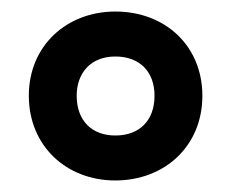

<svg xmlns="http://www.w3.org/2000/svg" viewBox="-20 -744 402 333"><path d="M180 -431C265 -431 331 -490 331 -578C331 -664 267 -724 180 -724C96 -724 30 -665 30 -578C30 -491 95 -431 180 -431ZM180 -509C139 -509 113 -535 113 -578C113 -617 137 -646 180 -646C223 -646 248 -619 248 -578C248 -535 222 -509 180 -509Z"/></svg>

Font: Noto Sans Ethiopic ExtraCondensed
Style: Bold
Weight: 700
Width: 2
Designer: Monotype Design Team
Foundry: Monotype Imaging Inc.
Version: Version 2.102